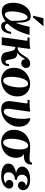

<svg xmlns="http://www.w3.org/2000/svg" viewBox="1251 -2011 770 3312"><g transform="rotate(90 1636.0 -355.0)"><path d="M177 0Q107 0 67.5 -50Q28 -100 28 -197Q28 -282 58 -350.5Q88 -419 141 -459.5Q194 -500 263 -500Q292 -500 313.5 -488Q335 -476 349 -441Q363 -406 369 -337.5Q375 -269 374 -155H339Q341 -307 328 -376Q315 -445 281 -445Q260 -445 241 -422.5Q222 -400 208 -361.5Q194 -323 185.5 -275Q177 -227 177 -177Q177 -118 190 -86.5Q203 -55 231 -55Q259 -55 288 -86Q317 -117 345 -173.5Q373 -230 398 -308Q423 -386 442 -480H582Q550 -355 502.5 -264Q455 -173 399.5 -114.5Q344 -56 286.5 -28Q229 0 177 0ZM434 10Q399 10 380.5 -6Q362 -22 354.5 -47Q347 -72 344.5 -101Q342 -130 339 -155H374Q382 -99 397 -77Q412 -55 440 -55Q461 -55 479.5 -66Q498 -77 511 -100.5Q524 -124 530 -161H565Q555 -85 524.5 -37.5Q494 10 434 10ZM434 -720 280 -540H250L294 -720Z M995 10Q957 10 924.5 -8Q892 -26 880 -79L858 -174Q850 -210 832.5 -221.5Q815 -233 790 -234L757 0H622L683 -435L673 -445H624L629 -480Q655 -480 688.5 -480.5Q722 -481 755.5 -483.5Q789 -486 815 -490L824 -480L795 -271Q835 -275 862 -292.5Q889 -310 908.5 -335Q928 -360 944 -387Q960 -414 977.5 -437.5Q995 -461 1019 -475.5Q1043 -490 1077 -490Q1117 -490 1135 -470Q1153 -450 1153 -421Q1153 -384 1128 -360.5Q1103 -337 1068 -337Q1043 -337 1022.5 -353.5Q1002 -370 1001 -406Q987 -386 975 -366Q963 -346 950.5 -328.5Q938 -311 922.5 -296Q907 -281 886 -270Q938 -269 965 -248Q992 -227 1002 -164L1012 -107Q1016 -84 1026 -73.5Q1036 -63 1049 -63Q1065 -63 1075 -79Q1085 -95 1085 -125H1120Q1120 -70 1101 -41Q1082 -12 1053.5 -1Q1025 10 995 10Z M1430 -490Q1483 -490 1531.5 -466Q1580 -442 1611.5 -393.5Q1643 -345 1643 -272Q1643 -204 1619.5 -151.5Q1596 -99 1555.5 -63Q1515 -27 1465.5 -8.5Q1416 10 1363 10Q1311 10 1262 -14Q1213 -38 1181.5 -86.5Q1150 -135 1150 -208Q1150 -276 1173.5 -328.5Q1197 -381 1237.5 -417Q1278 -453 1328 -471.5Q1378 -490 1430 -490ZM1369 -25Q1399 -25 1421 -52Q1443 -79 1458 -122Q1473 -165 1480.5 -215.5Q1488 -266 1488 -312Q1488 -349 1482.5 -381.5Q1477 -414 1463 -434.5Q1449 -455 1424 -455Q1394 -455 1372 -428Q1350 -401 1335 -358Q1320 -315 1312.5 -265Q1305 -215 1305 -168Q1305 -132 1310.5 -99Q1316 -66 1330 -45.5Q1344 -25 1369 -25Z M2017 -490H2052Q2111 -460 2138 -414Q2165 -368 2165 -303Q2165 -225 2137 -166.5Q2109 -108 2064.5 -68.5Q2020 -29 1967.5 -9.5Q1915 10 1865 10Q1823 10 1788 -7Q1753 -24 1735.5 -64.5Q1718 -105 1728 -175L1765 -435L1755 -445H1701L1706 -480Q1732 -480 1766.5 -480.5Q1801 -481 1835.5 -483.5Q1870 -486 1896 -490L1906 -480L1859 -149Q1852 -97 1862.5 -66Q1873 -35 1902 -35Q1931 -35 1954.5 -61Q1978 -87 1995 -133Q2012 -179 2021 -237.5Q2030 -296 2030 -360Q2030 -392 2027 -424Q2024 -456 2017 -490Z M2820 -522Q2820 -488 2811 -460.5Q2802 -433 2781 -414Q2760 -395 2724.5 -387Q2689 -379 2635 -385Q2664 -369 2678 -344.5Q2692 -320 2697 -295Q2702 -270 2702 -252Q2702 -188 2680 -139Q2658 -90 2619.5 -56.5Q2581 -23 2533 -6.5Q2485 10 2432 10Q2380 10 2331 -14Q2282 -38 2250.5 -86.5Q2219 -135 2219 -208Q2219 -276 2242.5 -328.5Q2266 -381 2306.5 -417Q2347 -453 2397 -471.5Q2447 -490 2499 -490Q2530 -490 2553 -488.5Q2576 -487 2598.5 -485Q2621 -483 2649.5 -481.5Q2678 -480 2721 -480Q2785 -480 2785 -522ZM2438 -25Q2468 -25 2490 -52Q2512 -79 2527 -122Q2542 -165 2549.5 -215.5Q2557 -266 2557 -312Q2557 -349 2551.5 -381.5Q2546 -414 2532 -434.5Q2518 -455 2493 -455Q2463 -455 2441 -428Q2419 -401 2404 -358Q2389 -315 2381.5 -265Q2374 -215 2374 -168Q2374 -132 2379.5 -99Q2385 -66 2399 -45.5Q2413 -25 2438 -25Z M3110 -341Q3110 -375 3134.5 -396Q3159 -417 3189 -414Q3172 -430 3143 -437.5Q3114 -445 3092 -445Q3046 -445 3020 -416.5Q2994 -388 2994 -350Q2994 -311 3019 -286Q3044 -261 3083 -261L3078 -226Q3031 -226 3003.5 -209.5Q2976 -193 2964 -168.5Q2952 -144 2952 -119Q2952 -82 2974.5 -58.5Q2997 -35 3039 -35Q3059 -35 3090 -42Q3121 -49 3146 -66Q3115 -68 3099.5 -87Q3084 -106 3084 -129Q3084 -161 3106 -180.5Q3128 -200 3162 -200Q3189 -200 3210.5 -181Q3232 -162 3232 -130Q3232 -94 3205.5 -62Q3179 -30 3130 -10Q3081 10 3012 10Q2986 10 2950.5 5Q2915 0 2881 -13Q2847 -26 2824.5 -50.5Q2802 -75 2802 -115Q2802 -166 2843.5 -199.5Q2885 -233 2965 -246Q2911 -259 2882.5 -285.5Q2854 -312 2854 -352Q2854 -392 2881.5 -423Q2909 -454 2958.5 -472Q3008 -490 3073 -490Q3139 -490 3180.5 -472.5Q3222 -455 3241.5 -427.5Q3261 -400 3261 -370Q3261 -333 3236 -306.5Q3211 -280 3175 -280Q3147 -280 3128.5 -298Q3110 -316 3110 -341Z"/></g></svg>

Font: Brygada 1918
Style: Italic
Weight: 400
Italic angle: -8°
Designer: Mateusz Machalski | Borys Kosmynka | Przemek Hoffer
Foundry: NIEPODLEGLA 2018
Version: Version 3.006